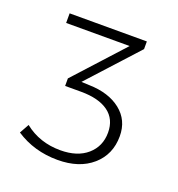

<svg xmlns="http://www.w3.org/2000/svg" viewBox="-85 -770 512 551"><g transform="rotate(20 171.0 -494.5)"><path d="M20 -328.1 36.1 -356.9Q82.5 -319.8 146 -319.8Q197.8 -319.8 227.8 -345.9Q257.8 -372.1 257.8 -414.1Q257.8 -455.1 228.3 -476.6Q198.7 -498 145 -498H96.2V-521L231 -668.9H37.1V-698.2H272.9V-674.8L136.2 -524.9L160.2 -523.9Q220.2 -522.5 256.6 -493.7Q293 -464.8 293 -416Q293 -359.9 253.4 -325.4Q213.9 -291 147.9 -291Q76.2 -291 20 -328.1Z"/></g></svg>

Font: Montserrat Ultra Light
Style: Regular
Weight: 200
Designer: Julieta Ulanovsky
Foundry: Julieta Ulanovsky
Version: Version 3.001;PS 003.001;hotconv 1.0.70;makeotf.lib2.5.58329